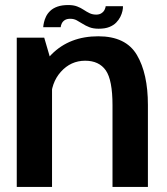

<svg xmlns="http://www.w3.org/2000/svg" viewBox="-20 -742 664 762"><path d="M46.5 0H186.5V-486.5L155.5 -592.5H46.5ZM426.5 0H567V-325.5Q567 -450 523.2 -524Q479.5 -598 370 -598Q256.5 -598 185.2 -526.8Q114 -455.5 114 -379L182 -344Q182 -413 221.5 -457Q261 -501 318 -501Q373 -501 399.8 -462.8Q426.5 -424.5 426.5 -324ZM371.5 -628Q397 -628 413.8 -634.8Q430.5 -641.5 441 -652.2Q451.5 -663 457.5 -675Q463.5 -687 466 -698.5Q468.5 -710 468 -717.5H399.5Q399 -711.5 395.2 -703.5Q391.5 -695.5 383 -689.8Q374.5 -684 362 -684Q347 -684 335.2 -689.8Q323.5 -695.5 312 -703.2Q300.5 -711 286 -716.5Q271.5 -722 251 -722Q226 -722 208.2 -715.8Q190.5 -709.5 179.5 -699Q168.5 -688.5 162.8 -676.5Q157 -664.5 154.5 -653.2Q152 -642 151.5 -634H221Q221 -640 224.8 -648.2Q228.5 -656.5 236.8 -662Q245 -667.5 259 -667.5Q273 -667.5 284.2 -661.5Q295.5 -655.5 307.5 -647.8Q319.5 -640 334.8 -634Q350 -628 371.5 -628Z"/></svg>

Font: Anybody Thin SemiBold
Style: Regular
Weight: 600
Version: Version 1.113;gftools[0.9.25]